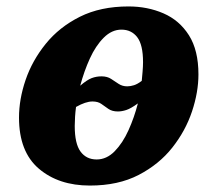

<svg xmlns="http://www.w3.org/2000/svg" viewBox="-20 -566 676 596"><path d="M259 10Q162 10 100.5 -42.5Q39 -95 39 -201Q39 -258 59.5 -318Q80 -378 122 -430Q164 -482 228 -514Q292 -546 379 -546Q438 -546 487.5 -524.5Q537 -503 566.5 -456.5Q596 -410 596 -335Q596 -280 576 -220Q556 -160 515 -108Q474 -56 410.5 -23Q347 10 259 10ZM375 -298Q385 -298 396 -301.5Q407 -305 420 -315Q421 -325 422.5 -342.5Q424 -360 424 -373Q424 -427 406 -450.5Q388 -474 357 -474Q327 -474 302 -449Q277 -424 259 -384.5Q241 -345 229 -300Q250 -318 264.5 -323.5Q279 -329 295 -329Q313 -329 325 -321Q337 -313 348.5 -305.5Q360 -298 375 -298ZM280 -71Q311 -71 336 -96.5Q361 -122 379 -162Q397 -202 408 -245Q386 -229 372 -224.5Q358 -220 346 -220Q328 -220 316.5 -228Q305 -236 294.5 -243.5Q284 -251 267 -251Q246 -251 216 -234Q214 -219 213 -203.5Q212 -188 212 -175Q212 -120 230 -95.5Q248 -71 280 -71Z"/></svg>

Font: Noto Serif ExtraBold
Style: Italic
Weight: 800
Italic angle: -12°
Designer: Monotype Design Team
Foundry: Monotype Imaging Inc.
Version: Version 2.013